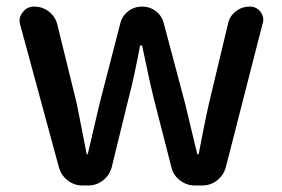

<svg xmlns="http://www.w3.org/2000/svg" viewBox="-20 -570 867 590"><path d="M233.4 0Q208 0 188 -15.6Q168 -31.2 161.1 -55.7L42 -494.1Q40 -501 40 -506.8Q40 -520.5 49.8 -532.2Q62.5 -549.8 85 -549.8Q110.4 -549.8 130.4 -534.2Q150.4 -518.6 156.2 -494.1L215.8 -252Q216.8 -248 246.1 -97.7Q246.1 -95.7 248 -95.7Q250 -95.7 250 -97.7Q285.2 -248 286.1 -252L349.6 -498Q355.5 -521.5 374 -535.6Q392.6 -549.8 416.5 -549.8Q440.4 -549.8 459 -535.6Q477.5 -521.5 483.4 -498L548.8 -252Q554.7 -227.5 566.9 -176.3Q579.1 -125 585.9 -97.7Q585.9 -95.7 587.9 -95.7Q589.8 -95.7 590.8 -97.7Q593.8 -115.2 604.5 -168.5Q615.2 -221.7 622.1 -252L680.7 -497.1Q685.5 -520.5 704.6 -535.2Q723.6 -549.8 747.1 -549.8Q767.6 -549.8 780.3 -534.2Q789.1 -522.5 789.1 -508.8Q789.1 -503.9 787.1 -498L673.8 -55.7Q667 -31.2 647 -15.6Q627 0 601.6 0H579.1Q553.7 0 533.2 -15.6Q512.7 -31.2 506.8 -55.7L451.2 -272.5Q441.4 -311.5 417 -428.7Q416 -430.7 413.6 -430.7Q411.1 -430.7 410.2 -428.7Q390.6 -325.2 376 -271.5L323.2 -55.7Q316.4 -31.2 296.4 -15.6Q276.4 0 251 0Z"/></svg>

Font: Gen Jyuu Gothic P Medium
Style: Regular
Weight: 500
Designer: [Source Han Sans]
Ryoko NISHIZUKA  (kana & ideographs); Paul D. Hunt (Latin, Greek & Cyrillic); Wenlong ZHANG  (bopomofo
Version: Version 1.002.20150607